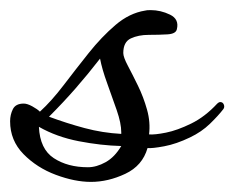

<svg xmlns="http://www.w3.org/2000/svg" viewBox="-23 -336 464 380"><path d="M157 24Q125 24 87.5 10Q50 -4 23.5 -31Q-3 -58 -3 -96Q-3 -109 2.5 -120Q8 -131 24 -131Q31 -131 41 -125.5Q51 -120 56 -115Q79 -136 103 -167.5Q127 -199 152.5 -231Q178 -263 205.5 -286.5Q233 -310 264 -315Q267 -316 275 -316Q295 -316 313.5 -307Q332 -298 327 -278Q325 -269 308.5 -268Q292 -267 271.5 -267Q251 -267 236 -260Q221 -253 221 -231Q221 -223 230 -206Q239 -189 250 -166.5Q261 -144 268 -119Q275 -94 272 -70Q283 -69 305.5 -73.5Q328 -78 355.5 -91.5Q383 -105 407 -131Q410 -134 413 -134Q418 -134 420 -129Q422 -124 419 -120Q409 -107 392.5 -91Q376 -75 353 -64Q326 -51 302 -46.5Q278 -42 269 -43Q259 -8 225 8Q191 24 157 24ZM217 -71V-74Q217 -92 208 -118Q199 -144 189 -171.5Q179 -199 175 -220Q151 -189 126.5 -161Q102 -133 74 -105Q109 -92 144.5 -82.5Q180 -73 217 -71ZM151 -5Q168 -5 186 -15Q204 -25 217 -47Q177 -48 133 -56.5Q89 -65 54 -85Q56 -41 83.5 -23Q111 -5 151 -5Z"/></svg>

Font: Corinthia
Style: Bold
Weight: 700
Designer: Robert E. Leuschke
Foundry: Robert E. Leuschke
Version: Version 1.013; ttfautohint (v1.8.3)